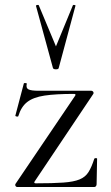

<svg xmlns="http://www.w3.org/2000/svg" viewBox="-20 -750 445 770"><path d="M41.8 -12 281.6 -366.4Q285.6 -373.4 276.6 -373.4Q203.6 -373.4 158.7 -366.7Q113.8 -360 89.3 -341Q64.8 -322 53.4 -284.2Q52.4 -281.4 46.5 -282.8Q40.6 -284.2 41.6 -286.4L75.6 -415.4Q76.6 -417.4 82.6 -416.8Q88.6 -416.2 87.4 -414Q83.2 -396.8 94.4 -391.4Q105.6 -386 135 -386Q170.8 -386 223.2 -386Q275.6 -386 346.6 -386Q350.8 -386 353.7 -382Q356.6 -378 354.6 -374L118.6 -21.8Q114.8 -14.8 123.6 -14.8Q192.6 -14.8 234.1 -17.8Q275.6 -20.8 299 -30.4Q322.4 -40 334.9 -59.9Q347.4 -79.8 358.2 -113.6Q359.2 -115.8 364.3 -115.8Q369.4 -115.8 369.4 -113.6L367.4 -11Q367.4 -7 364.9 -3.5Q362.4 0 358.2 0Q310.8 0 258.1 0Q205.4 0 152 0Q98.6 0 48.8 0Q44.8 0 42.3 -4Q39.8 -8 41.8 -12ZM124.4 -726Q123.4 -729 128.9 -730Q134.4 -731 135.4 -729L204.4 -564L272.4 -729Q273.6 -731 279 -730Q284.4 -729 282.4 -726L215.4 -477Q214.4 -472 204.4 -472Q194.4 -472 192.4 -477Z"/></svg>

Font: Cormorant Garamond Light
Style: Regular
Weight: 300
Designer: Christian Thalmann (Catharsis Fonts)
Foundry: Catharsis Fonts
Version: Version 4.001